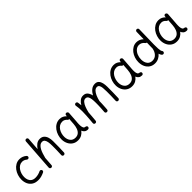

<svg xmlns="http://www.w3.org/2000/svg" viewBox="365 -2221 3764 3764"><g transform="rotate(-45 2246.5 -339.0)"><path d="M457.5 -418.9Q447.8 -407.7 432.4 -406.7Q417 -405.8 405.8 -415Q385.3 -433.1 361.8 -442.6Q338.4 -452.1 310.5 -452.1Q269 -452.1 235.4 -431.2Q201.7 -410.2 177.5 -375.2Q153.3 -340.3 140.4 -297.1Q127.4 -253.9 127.4 -209Q127.4 -164.1 142.6 -126.5Q157.7 -88.9 191.2 -66.4Q224.6 -43.9 278.3 -43.9Q318.8 -43.9 356.4 -54.2Q394 -64.5 426.3 -80.6Q440.4 -85.4 454.1 -78.4Q467.8 -71.3 472.2 -57.1Q477.1 -43 470 -29.5Q462.9 -16.1 448.7 -11.2Q409.2 7.3 369.4 18.3Q329.6 29.3 283.7 29.3Q206.1 29.3 154.8 -3.7Q103.5 -36.6 78.4 -91.6Q53.2 -146.5 53.2 -212.4Q53.2 -270 71.3 -325.7Q89.4 -381.3 123 -426.5Q156.7 -471.7 203.9 -498.5Q251 -525.4 308.6 -525.4Q351.1 -525.4 387.5 -511Q423.8 -496.6 453.6 -470.7Q464.8 -460.9 466.1 -445.6Q467.3 -430.2 457.5 -418.9Z M632.3 36.1Q618.7 35.2 608.2 25.1Q597.7 15.1 598.6 -2.4L646 -679.2Q647.5 -697.3 659.4 -706.1Q671.4 -714.8 685.5 -713.4Q699.2 -712.4 709.7 -702.4Q720.2 -692.4 719.2 -674.3L700.7 -411.1Q731.9 -460 773.9 -492.4Q815.9 -524.9 870.6 -524.9Q927.2 -524.9 961.2 -495.1Q995.1 -465.3 1010.5 -416.5Q1025.9 -367.7 1025.9 -310.5Q1025.9 -234.4 1024.9 -157.7Q1023.9 -81.1 1020 0.5Q1019.5 14.2 1009.5 25.1Q999.5 36.1 982.4 36.1Q964.4 36.1 955.1 25.4Q945.8 14.6 946.3 0Q950.2 -69.8 951.2 -130.4Q952.1 -190.9 952.1 -251.5Q952.1 -308.6 945.1 -354Q938 -399.4 918.7 -425.5Q899.4 -451.7 862.8 -451.7Q826.2 -451.7 798.3 -428.2Q770.5 -404.8 749.5 -366.5Q728.5 -328.1 713.4 -282.2Q698.2 -236.3 687 -190.9Q686.5 -187.5 685.1 -185.1L671.9 2.4Q670.4 20.5 658.4 28.8Q646.5 37.1 632.3 36.1Z M1673.3 14.6Q1628.4 14.6 1601.8 -6.8Q1575.2 -28.3 1562 -62.5Q1532.2 -20.5 1488.3 4.4Q1444.3 29.3 1385.7 29.3Q1319.8 29.3 1271.2 -2.4Q1222.7 -34.2 1195.6 -88.1Q1168.5 -142.1 1166.5 -207.5Q1165 -265.6 1182.4 -322Q1199.7 -378.4 1233.2 -424.3Q1266.6 -470.2 1314.5 -497.8Q1362.3 -525.4 1422.4 -525.4Q1465.8 -525.4 1500.2 -508.1Q1534.7 -490.7 1562.5 -461.4L1564.5 -486.3Q1565.4 -501.5 1576.9 -510.7Q1588.4 -520 1603.5 -517.6Q1618.2 -515.6 1628.7 -503.4Q1639.2 -491.2 1638.2 -476.6L1622.1 -248.5Q1621.1 -235.4 1619.6 -222.2Q1618.2 -202.6 1617.9 -181.4Q1617.7 -160.2 1618.7 -143.1Q1620.6 -108.9 1632.6 -84Q1644.5 -59.1 1683.1 -56.6Q1692.9 -54.2 1701.2 -46.1Q1709.5 -38.1 1710 -22Q1710 -6.8 1699.2 3.9Q1688.5 14.6 1673.3 14.6ZM1386.2 -43.9Q1439.9 -43.9 1474.1 -72.5Q1508.3 -101.1 1526.1 -149.7Q1543.9 -198.2 1548.3 -258.3L1557.6 -390.1Q1546.9 -388.2 1535.9 -392.6Q1524.9 -397 1518.6 -406.7Q1502 -426.3 1478 -439.2Q1454.1 -452.1 1422.4 -452.1Q1378.4 -452.1 1344 -430.7Q1309.6 -409.2 1286.1 -373.5Q1262.7 -337.9 1251 -294.4Q1239.3 -251 1240.7 -206.5Q1243.2 -136.7 1280.3 -90.3Q1317.4 -43.9 1386.2 -43.9Z M1826.2 -7.3Q1831.5 -63 1835.2 -109.4Q1838.9 -155.8 1841.3 -195.3Q1841.3 -199.2 1841.8 -203.6Q1845.7 -267.1 1845.7 -315.9Q1845.7 -363.3 1842.5 -403.1Q1839.4 -442.9 1832.5 -482.9Q1830.1 -500 1838.9 -510.3Q1847.7 -520.5 1859.9 -523.4Q1874 -526.4 1887.9 -519.8Q1901.9 -513.2 1904.8 -494.6Q1911.6 -452.6 1915 -413.6Q1943.4 -463.4 1982.2 -494.4Q2021 -525.4 2071.8 -525.4Q2134.8 -525.4 2167 -486.3Q2199.2 -447.3 2212.4 -387.7Q2245.1 -447.8 2291.3 -486.3Q2337.4 -524.9 2398.4 -524.9Q2452.1 -524.9 2481 -494.1Q2509.8 -463.4 2521 -414.3Q2532.2 -365.2 2532.2 -310.5Q2532.2 -234.4 2531.5 -157.7Q2530.8 -81.1 2526.9 0.5Q2526.4 14.6 2516.4 25.4Q2506.3 36.1 2489.3 36.1Q2471.7 36.1 2462.2 25.4Q2452.6 14.6 2453.1 0Q2456.5 -69.8 2457.5 -130.4Q2458.5 -190.9 2458.5 -251.5Q2458.5 -310.5 2453.6 -355.7Q2448.7 -400.9 2432.6 -426.3Q2416.5 -451.7 2383.3 -451.7Q2345.2 -451.7 2314.9 -420.7Q2284.7 -389.6 2262.2 -337.4Q2239.7 -285.2 2224.6 -221.2Q2224.1 -185.5 2222.9 -155Q2221.7 -124.5 2219.5 -88.1Q2217.3 -51.8 2213.4 2.4Q2211.9 20 2200 28.1Q2188 36.1 2173.8 35.2Q2160.2 34.2 2149.7 24.9Q2139.2 15.6 2140.6 -2.4Q2145 -61.5 2147.2 -99.6Q2149.4 -137.7 2150.4 -170.7Q2151.4 -203.6 2151.4 -245.6Q2151.4 -304.7 2145.3 -351.3Q2139.2 -397.9 2120.6 -425Q2102.1 -452.1 2064.5 -452.1Q2028.8 -452.1 2000.5 -419.4Q1972.2 -386.7 1951.2 -332.3Q1930.2 -277.8 1916 -212.9Q1913.6 -168.5 1909.2 -116.2Q1904.8 -64 1898.9 -0.5Q1897 17.1 1884.5 24.9Q1872.1 32.7 1857.9 31.2Q1844.7 30.3 1834.7 20.3Q1824.7 10.3 1826.2 -7.3Z M3172.4 14.6Q3127.4 14.6 3100.8 -6.8Q3074.2 -28.3 3061 -62.5Q3031.2 -20.5 2987.3 4.4Q2943.4 29.3 2884.8 29.3Q2818.8 29.3 2770.3 -2.4Q2721.7 -34.2 2694.6 -88.1Q2667.5 -142.1 2665.5 -207.5Q2664.1 -265.6 2681.4 -322Q2698.7 -378.4 2732.2 -424.3Q2765.6 -470.2 2813.5 -497.8Q2861.3 -525.4 2921.4 -525.4Q2964.8 -525.4 2999.3 -508.1Q3033.7 -490.7 3061.5 -461.4L3063.5 -486.3Q3064.5 -501.5 3075.9 -510.7Q3087.4 -520 3102.5 -517.6Q3117.2 -515.6 3127.7 -503.4Q3138.2 -491.2 3137.2 -476.6L3121.1 -248.5Q3120.1 -235.4 3118.7 -222.2Q3117.2 -202.6 3116.9 -181.4Q3116.7 -160.2 3117.7 -143.1Q3119.6 -108.9 3131.6 -84Q3143.6 -59.1 3182.1 -56.6Q3191.9 -54.2 3200.2 -46.1Q3208.5 -38.1 3209 -22Q3209 -6.8 3198.2 3.9Q3187.5 14.6 3172.4 14.6ZM2885.3 -43.9Q2939 -43.9 2973.1 -72.5Q3007.3 -101.1 3025.1 -149.7Q3043 -198.2 3047.4 -258.3L3056.6 -390.1Q3045.9 -388.2 3034.9 -392.6Q3023.9 -397 3017.6 -406.7Q3001 -426.3 2977.1 -439.2Q2953.1 -452.1 2921.4 -452.1Q2877.4 -452.1 2843 -430.7Q2808.6 -409.2 2785.2 -373.5Q2761.7 -337.9 2750 -294.4Q2738.3 -251 2739.7 -206.5Q2742.2 -136.7 2779.3 -90.3Q2816.4 -43.9 2885.3 -43.9Z M3550.8 -524.9Q3631.3 -524.9 3694.8 -464.4L3699.2 -665.5Q3699.7 -680.7 3710.7 -691.2Q3721.7 -701.7 3736.8 -701.2Q3752 -700.7 3762.5 -689.9Q3772.9 -679.2 3772.5 -664.1L3763.2 -249Q3763.2 -175.3 3765.6 -135Q3768.1 -94.7 3773.4 -75.7Q3778.8 -56.6 3787.6 -45.4Q3797.4 -33.7 3795.4 -18.3Q3793.5 -2.9 3782.2 6.8Q3770.5 16.1 3755.1 14.4Q3739.7 12.7 3730 1.5Q3710 -23.4 3700.7 -57.6Q3668 -17.6 3621.6 5.9Q3575.2 29.3 3520 29.3Q3454.1 29.3 3405.3 -3.2Q3356.4 -35.6 3329.8 -92Q3303.2 -148.4 3303.2 -220.7Q3303.2 -277.8 3321.3 -332.3Q3339.4 -386.7 3372.6 -430.2Q3405.8 -473.6 3450.9 -499.3Q3496.1 -524.9 3550.8 -524.9ZM3377.4 -219.7Q3377.4 -140.1 3414.8 -92Q3452.1 -43.9 3521 -43.9Q3588.4 -43.9 3632.3 -91.3Q3676.3 -138.7 3689.5 -213.4Q3689.5 -214.8 3689.9 -215.8Q3689.9 -224.1 3689.9 -232.7Q3689.9 -241.2 3689.9 -250L3692.9 -374Q3671.4 -374.5 3662.1 -392.1Q3639.6 -421.9 3610.6 -436.8Q3581.5 -451.7 3549.8 -451.7Q3498.5 -451.7 3459.7 -418.2Q3420.9 -384.8 3399.2 -331.8Q3377.4 -278.8 3377.4 -219.7Z M4415.5 14.6Q4370.6 14.6 4344 -6.8Q4317.4 -28.3 4304.2 -62.5Q4274.4 -20.5 4230.5 4.4Q4186.5 29.3 4127.9 29.3Q4062 29.3 4013.4 -2.4Q3964.8 -34.2 3937.7 -88.1Q3910.6 -142.1 3908.7 -207.5Q3907.2 -265.6 3924.6 -322Q3941.9 -378.4 3975.3 -424.3Q4008.8 -470.2 4056.6 -497.8Q4104.5 -525.4 4164.6 -525.4Q4208 -525.4 4242.4 -508.1Q4276.9 -490.7 4304.7 -461.4L4306.6 -486.3Q4307.6 -501.5 4319.1 -510.7Q4330.6 -520 4345.7 -517.6Q4360.4 -515.6 4370.8 -503.4Q4381.3 -491.2 4380.4 -476.6L4364.3 -248.5Q4363.3 -235.4 4361.8 -222.2Q4360.4 -202.6 4360.1 -181.4Q4359.9 -160.2 4360.8 -143.1Q4362.8 -108.9 4374.8 -84Q4386.7 -59.1 4425.3 -56.6Q4435.1 -54.2 4443.4 -46.1Q4451.7 -38.1 4452.1 -22Q4452.1 -6.8 4441.4 3.9Q4430.7 14.6 4415.5 14.6ZM4128.4 -43.9Q4182.1 -43.9 4216.3 -72.5Q4250.5 -101.1 4268.3 -149.7Q4286.1 -198.2 4290.5 -258.3L4299.8 -390.1Q4289.1 -388.2 4278.1 -392.6Q4267.1 -397 4260.7 -406.7Q4244.1 -426.3 4220.2 -439.2Q4196.3 -452.1 4164.6 -452.1Q4120.6 -452.1 4086.2 -430.7Q4051.8 -409.2 4028.3 -373.5Q4004.9 -337.9 3993.2 -294.4Q3981.4 -251 3982.9 -206.5Q3985.4 -136.7 4022.5 -90.3Q4059.6 -43.9 4128.4 -43.9Z"/></g></svg>

Font: Mikhak Regular
Style: Regular
Weight: 400
Designer: Amin Abedi
Version: Version 3.3